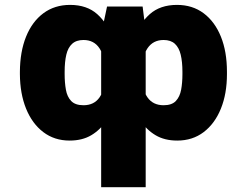

<svg xmlns="http://www.w3.org/2000/svg" viewBox="-20 -573 1023 796"><path d="M399.4 203.1V-430.7L423.8 -545.9H571.3L584 -444.3V203.1ZM62.5 -265.6V-275.4Q63 -358.9 88.1 -421.1Q113.3 -483.4 159.9 -518.1Q206.5 -552.7 270.5 -552.7Q340.3 -552.7 383.3 -514.2Q426.3 -475.6 449.7 -410.6Q473.1 -345.7 484.4 -266.6V-264.6Q476.1 -210.4 460.9 -161.1Q445.8 -111.8 420.9 -73.2Q396 -34.7 358.6 -12.5Q321.3 9.8 268.6 9.8Q205.6 9.8 159.4 -25.4Q113.3 -60.5 88.1 -122.6Q63 -184.6 62.5 -265.6ZM248 -275.4V-265.6Q248 -230.5 253.2 -201.2Q258.3 -171.9 275.1 -154.3Q292 -136.7 326.2 -136.7Q369.6 -136.7 392.3 -168.7Q415 -200.7 415 -261.7V-271.5Q415 -338.9 392.3 -373Q369.6 -407.2 326.2 -407.2Q296.4 -407.2 279.1 -391.4Q261.7 -375.5 254.9 -346.2Q248 -316.9 248 -275.4ZM920.9 -275.4V-265.6Q920.9 -184.6 895.8 -122.6Q870.6 -60.5 824.5 -25.4Q778.3 9.8 714.8 9.8Q662.1 9.8 624.8 -12.5Q587.4 -34.7 562.7 -73.2Q538.1 -111.8 522.9 -161.1Q507.8 -210.4 499 -264.6V-266.6Q510.7 -345.7 534.2 -410.6Q557.6 -475.6 600.8 -514.2Q644 -552.7 713.9 -552.7Q777.8 -552.7 824.2 -518.1Q870.6 -483.4 895.8 -421.1Q920.9 -358.9 920.9 -275.4ZM736.3 -265.6V-275.4Q736.3 -316.9 729.2 -346.2Q722.2 -375.5 705.1 -391.4Q688 -407.2 658.2 -407.2Q614.7 -407.2 591.6 -373Q568.4 -338.9 568.4 -271.5V-261.7Q568.8 -200.7 591.8 -168.7Q614.7 -136.7 658.2 -136.7Q692.4 -136.7 709 -154.3Q725.6 -171.9 731 -201.2Q736.3 -230.5 736.3 -265.6Z"/></svg>

Font: Inter 16pt Black
Style: Regular
Weight: 900
Version: Version 4.001;git-66647c0bb